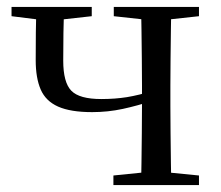

<svg xmlns="http://www.w3.org/2000/svg" viewBox="-20 -536 640 556"><path d="M246.9 -211.3Q184.2 -211.3 148.3 -227.3Q112.4 -243.3 97.9 -276.7Q83.4 -310.1 83.4 -361.7Q83.4 -404.6 83.8 -442Q84.2 -479.5 85.2 -516H166.1Q164.3 -477 163.7 -441Q163.1 -404.9 163.1 -360.4Q163.1 -297.4 186.5 -273.3Q209.9 -249.2 273.2 -249.2Q313.1 -249.2 347.6 -254.7Q382 -260.3 424.5 -273.5V-245.1Q378.5 -229.9 335.5 -220.6Q292.4 -211.3 246.9 -211.3ZM388.2 0Q389.2 -24.4 389.7 -65.3Q390.2 -106.3 390.7 -152Q391.2 -197.7 391.2 -234.5V-288.3Q391.2 -321.7 390.7 -365.7Q390.2 -409.7 389.7 -450.7Q389.2 -491.8 388.2 -516H476.4Q475.4 -491.8 474.9 -450.7Q474.4 -409.7 473.9 -365.7Q473.4 -321.7 473.4 -288.3V-228.5Q473.4 -194.3 473.9 -150.3Q474.4 -106.3 474.9 -65.3Q475.4 -24.4 476.4 0ZM13.4 -489.1V-516H245.7V-489.1L140.3 -477.4H107.1ZM308.4 0V-27.8L414.8 -38.6H447L556.2 -27.8V0ZM309.5 -489.1V-516H556.2V-489.1L448.8 -477.4H416.6Z"/></svg>

Font: Noto Serif SC ExtraLight
Style: Regular
Weight: 200
Designer: Ryoko NISHIZUKA 西塚涼子 (kana & ideographs); Frank Grießhammer (Latin, Greek & Cyrillic); Wenlong ZHANG 张文龙 (bopomofo); San
Foundry: Adobe
Version: Version 2.002-H1;hotconv 1.1.0;makeotfexe 2.6.0